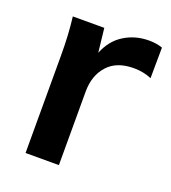

<svg xmlns="http://www.w3.org/2000/svg" viewBox="-102 -594 596 671"><g transform="rotate(20 196.0 -258.5)"><path d="M340 -517Q368 -517 390 -509L389 -395Q359 -408 323 -408Q259 -408 226 -371Q192 -334 192 -273V0H68V-362Q68 -402 66 -437.5Q64 -473 60 -505H177L187 -416Q207 -466 247 -491Q288 -517 340 -517Z"/></g></svg>

Font: PRinguin Sans
Style: Bold
Weight: 700
Designer: Vernon Adams
Foundry: Vernon Adams
Version: ""